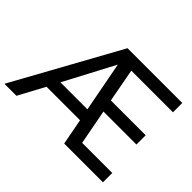

<svg xmlns="http://www.w3.org/2000/svg" viewBox="-171 -975 1230 1230"><g transform="rotate(45 444.5 -359.5)"><path d="M82.5 0 177.7 -177.2H481.4L515.1 0H866.2V-84.5H593.3L547.9 -322.8H846.7V-406.7H531.2L488.8 -634.3H866.2V-718.8H370.1L-26.4 0ZM400.9 -598.6 465.3 -260.3H220.7L399.4 -598.6Z"/></g></svg>

Font: Winston
Style: Regular
Weight: 400
Designer: Vernon Adams, Kim Jin-seong, David Berlow, Cristiano Sobral
Foundry: The Winston Project Authors
Version: Version 3.004